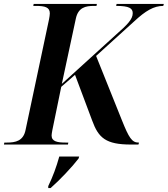

<svg xmlns="http://www.w3.org/2000/svg" viewBox="-45 -734 852 975"><path d="M-25 0H300L302 -10H289C247 -10 217 -15 217 -46C217 -51 219 -64 221 -74L266 -293L336 -354L423 -122C455 -34 492 0 620 0H658L661 -10H658C625 -10 609 -36 575 -121L443 -450L637 -626C694 -679 736 -704 784 -704L787 -714H547L545 -704C611 -704 629 -692 629 -667C629 -636 602 -609 543 -557L269 -308L340 -639C352 -696 389 -704 432 -704H445L447 -714H126L124 -704H137C184 -704 208 -697 208 -666C208 -659 206 -646 204 -636L85 -75C74 -18 34 -10 -10 -10H-23ZM200 211V221H212C258 181 323 112 354 71L357 61H256C242 112 223 164 200 211Z"/></svg>

Font: Noto Serif Display SemiBold
Style: Italic
Weight: 600
Italic angle: -12°
Designer: Monotype Design Team
Foundry: Monotype Imaging Inc.
Version: Version 2.009